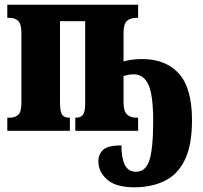

<svg xmlns="http://www.w3.org/2000/svg" viewBox="-20 -556 864 816"><path d="M551 240Q472 240 435 207Q398 174 398 129Q398 101 417.5 81.5Q437 62 496 62Q496 115 510.5 144.5Q525 174 558 174Q599 174 615 125Q631 76 631 -44Q631 -151 611 -195.5Q591 -240 549 -240Q535 -240 525.5 -238Q516 -236 505 -233V-121Q505 -84 519.5 -70Q534 -56 558 -56H567V0H300V-56H303Q324 -56 333 -68.5Q342 -81 342 -121V-466H235V-121Q235 -81 244 -68.5Q253 -56 273 -56H277V0H11V-56H21Q45 -56 58 -68.5Q71 -81 71 -121V-415Q71 -454 57.5 -467Q44 -480 21 -480H11V-536H567V-480H558Q534 -480 519.5 -467Q505 -454 505 -415V-295Q519 -299 539 -302Q559 -305 584 -305Q685 -305 740.5 -243Q796 -181 796 -45Q796 62 765 124.5Q734 187 678.5 213.5Q623 240 551 240Z"/></svg>

Font: Noto Serif ExtraCondensed Black
Style: Regular
Weight: 900
Width: 2
Designer: Monotype Design Team
Foundry: Monotype Imaging Inc.
Version: Version 2.015; ttfautohint (v1.8.4.7-5d5b)